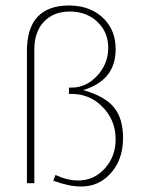

<svg xmlns="http://www.w3.org/2000/svg" viewBox="-20 -667 519 699"><path d="M174 -9 182 -30Q225 -10 264 -10H265Q322 -10 361.5 -53.5Q401 -97 401 -160Q401 -233 348 -283Q303 -325 242 -325H231V-348H240Q294 -348 334 -391.5Q374 -435 374 -493Q374 -550 334.5 -587.5Q295 -625 234 -625Q175 -625 140 -588Q105 -551 105 -487V0H78V-481Q78 -647 232 -647H233Q313 -646 360 -597Q401 -554 401 -489V-487Q401 -375 283 -339Q361 -317 394.5 -276.5Q428 -236 428 -165V-162Q427 -81 379 -32Q337 12 276 12H274Q232 12 174 -9Z"/></svg>

Font: Tajawal ExtraLight
Style: Regular
Weight: 275
Designer: Boutros Fonts
Foundry: Created by Boutros International 2017
Version: Version 1.700